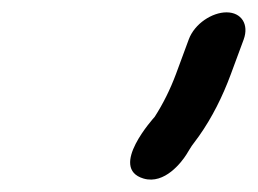

<svg xmlns="http://www.w3.org/2000/svg" viewBox="-20 -704 418 311"><path d="M285.7 -640 265 -584C255.7 -559.1 244.1 -535.8 230.6 -514.8C230.1 -514.2 154.9 -431.9 212.5 -414.8C246.8 -404.7 274.6 -442.1 281.8 -453.5C285.9 -460 289.1 -465.7 290.6 -467.7L302.4 -483.7C323.6 -513.7 340.5 -547.7 353.6 -583L374.7 -640C383.6 -664.3 371.2 -684 346.9 -684C323.9 -684 295.3 -666 285.7 -640Z"/></svg>

Font: Just Breathe
Style: BdObl7
Weight: 400
Foundry: Cannot Into Space Fonts
Version: Version 0.72